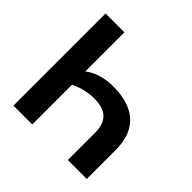

<svg xmlns="http://www.w3.org/2000/svg" viewBox="-182 -900 1072 1072"><g transform="rotate(45 354.0 -364.0)"><path d="M387.2 -470.2Q464.4 -470.2 522.5 -445.1Q580.6 -419.9 612.8 -366.2Q645 -312.5 645 -226.1V0H495.6V-215.3Q495.6 -281.2 462.2 -314.5Q428.7 -347.7 357.4 -347.7Q316.4 -347.7 280.5 -338.1Q244.6 -328.6 214.8 -313.5V0H65.9V-727.5H214.8V-418.9Q252 -446.3 293.7 -458.3Q335.4 -470.2 387.2 -470.2Z"/></g></svg>

Font: Inter-Bold
Style: Bold
Weight: 700
Designer: Rasmus Andersson
Foundry: rsms
Version: Version 4.000;git-a52131595